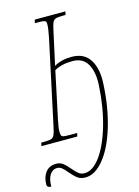

<svg xmlns="http://www.w3.org/2000/svg" viewBox="-191 -790 802 1106"><g transform="rotate(-15 210.0 -237.0)"><path d="M-52 221Q-52 179 -30.5 149.5Q-9 120 34 120Q57 120 73.5 132.5Q90 145 110 169Q129 192 143.5 203.5Q158 215 179 215Q228 215 273.5 153Q319 91 350.5 -17Q382 -125 389 -256Q393 -331 366.5 -379Q340 -427 277 -427Q212 -427 169 -402L110 -123Q100 -75 100 -58Q100 -39 103 -31.5Q106 -24 116.5 -22Q127 -20 155 -20H197L192 0H-22L-17 -20H-7Q28 -20 41.5 -24Q55 -28 61.5 -42.5Q68 -57 76 -96L182 -591Q193 -644 193 -671Q193 -682 189.5 -686.5Q186 -691 175 -692.5Q164 -694 137 -694H125L130 -714H313L308 -694H298Q264 -694 250.5 -690Q237 -686 230.5 -671.5Q224 -657 216 -618L174 -426Q216 -452 279 -452Q353 -452 387 -398.5Q421 -345 416 -255Q409 -115 374.5 -1.5Q340 112 287.5 176Q235 240 178 240Q150 240 132 227Q114 214 91 187Q73 165 60.5 155Q48 145 31 145Q6 145 -10.5 169.5Q-27 194 -27 240Q-38 240 -45 235.5Q-52 231 -52 221Z"/></g></svg>

Font: Noto Serif CondThin
Style: Italic
Weight: 250
Width: 3
Italic angle: -12°
Designer: Monotype Design Team
Foundry: Monotype Imaging Inc.
Version: Version 1.001